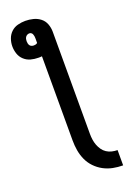

<svg xmlns="http://www.w3.org/2000/svg" viewBox="-179 -800 758 1098"><g transform="rotate(-20 200.0 -251.0)"><path d="M370 233Q339 233 309 227Q279 221 252 206.5Q225 192 203.5 169.5Q182 147 169.5 119Q157 91 152 61Q147 31 147 0V-512Q141 -511 136 -511Q131 -511 125 -511Q102 -511 79.5 -517Q57 -523 39.5 -539Q22 -555 14.5 -577.5Q7 -600 7 -623Q7 -646 15 -668.5Q23 -691 40 -707Q57 -723 80 -729Q103 -735 126 -735Q150 -735 174 -729Q198 -723 217 -708Q236 -693 244.5 -670Q253 -647 253 -623V0Q253 17 255.5 34.5Q258 52 264 68Q270 84 280 98.5Q290 113 304.5 122.5Q319 132 336 136Q353 140 370 140ZM125 -586Q131 -586 136.5 -587.5Q142 -589 147 -593V-623Q147 -629 146 -635Q145 -641 142.5 -647Q140 -653 135 -656.5Q130 -660 124 -660Q117 -660 111 -657Q105 -654 101 -648.5Q97 -643 95.5 -636.5Q94 -630 94 -623Q94 -616 95.5 -609Q97 -602 101 -596.5Q105 -591 111.5 -588.5Q118 -586 125 -586Z"/></g></svg>

Font: Iosevka Aile Semibold
Style: Regular
Weight: 600
Designer: Belleve Invis
Foundry: Belleve Invis
Version: Version 31.1.0; ttfautohint (v1.8.4)